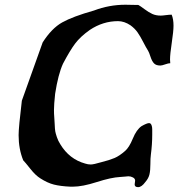

<svg xmlns="http://www.w3.org/2000/svg" viewBox="-20 -769 753 811"><path d="M609.4 -249Q612.3 -249 614.7 -247.6Q617.2 -246.1 618.7 -243.2Q620.1 -240.2 621.1 -237.3Q622.1 -234.4 622.6 -229.5Q623 -224.6 623 -221.2Q623 -217.8 623 -211.9Q623 -210 623 -206.1Q623 -202.1 623 -200.2Q623 -159.2 617.2 -115.2Q615.2 -101.6 615.2 -75.2Q615.2 -48.8 611.3 -32.2Q607.4 -15.6 593.8 0Q578.1 21.5 563.5 21.5Q548.8 21.5 548.8 9.8Q548.8 7.8 549.8 2Q550.8 -3.9 550.8 -5.9Q550.8 -14.6 541.5 -19.5Q532.2 -24.4 522.5 -24.4Q517.6 -24.4 505.9 -22.9Q494.1 -21.5 488.3 -21.5Q449.2 -19.5 388.7 0Q328.1 19.5 288.1 19.5H277.3Q235.4 17.6 208 10.7Q180.7 3.9 150.4 -15.6Q129.9 -28.3 107.9 -56.2Q85.9 -84 78.1 -91.8Q58.6 -139.6 58.6 -198.2Q58.6 -230.5 72.3 -343.8L160.2 -589.8Q198.2 -649.4 242.7 -674.3Q287.1 -699.2 377 -724.6Q441.4 -749 509.8 -749Q516.6 -749 534.7 -748.5Q552.7 -748 564.5 -748Q573.2 -743.2 590.8 -730Q608.4 -716.8 623.5 -710Q638.7 -703.1 659.2 -703.1Q666 -703.1 680.7 -705.1Q695.3 -707 705.1 -707Q712.9 -688.5 712.9 -660.2Q712.9 -637.7 705.6 -588.9Q698.2 -540 698.2 -517.6Q698.2 -515.6 698.7 -509.8Q699.2 -503.9 699.2 -502Q691.4 -502 677.7 -497.1Q664.1 -492.2 657.2 -492.2Q639.6 -492.2 630.9 -501Q622.1 -509.8 615.7 -529.3Q609.4 -548.8 605.5 -554.7Q596.7 -568.4 584.5 -592.3Q572.3 -616.2 561 -632.3Q549.8 -648.4 531.2 -662.1Q504.9 -679.7 478.5 -679.7Q415 -679.7 359.4 -642.6Q319.3 -614.3 297.4 -585Q275.4 -555.7 246.1 -500Q225.6 -455.1 212.9 -373Q208 -327.1 208 -304.7Q208 -287.1 209 -277.3Q210 -270.5 210.9 -246.6Q211.9 -222.7 213.4 -214.4Q214.8 -206.1 220.2 -189.9Q225.6 -173.8 234.4 -160.2Q272.5 -96.7 339.8 -78.1Q351.6 -74.2 363.3 -74.2Q375 -74.2 408.2 -84Q443.4 -92.8 463.9 -101.6Q484.4 -110.4 507.8 -130.9Q525.4 -145.5 541 -183.6Q556.6 -221.7 578.1 -236.3Q600.6 -249 609.4 -249Z"/></svg>

Font: Essays1743
Style: Italic
Weight: 500
Italic angle: -10°
Designer: Based on the typeface in a 1743 English translation of the essays of Montaigne.  PostScript/TrueType font designed by Jo
Version: Version 002.100